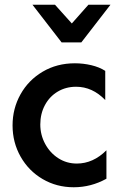

<svg xmlns="http://www.w3.org/2000/svg" viewBox="-20 -779 511 810"><path d="M296 -512Q220 -512 160 -476.5Q100 -441 66.5 -381Q33 -321 33 -250Q33 -178 67 -118Q101 -58 160 -23.5Q219 11 291 11Q364 11 429 -25V-145Q373 -89 304 -89Q261 -89 226 -111.5Q191 -134 170.5 -172Q150 -210 150 -254Q150 -299 169.5 -335.5Q189 -372 223.5 -392.5Q258 -413 301 -413Q370 -413 424 -357V-480Q399 -496 365 -504Q331 -512 296 -512ZM353 -759 283 -680 212 -759H117L240 -600H323L446 -759Z"/></svg>

Font: Geom Medium
Style: Bold
Weight: 500
Version: Version 1.102